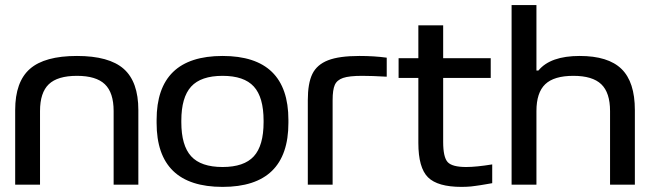

<svg xmlns="http://www.w3.org/2000/svg" viewBox="-20 -730 2569 759"><path d="M40 -294.9Q40 -406.7 98.4 -457.8Q156.7 -508.8 284.2 -508.8Q411.1 -508.8 469 -457.8Q526.9 -406.7 526.9 -294.9V0H429.2V-291Q429.2 -363.8 394.5 -397Q359.9 -430.2 284.2 -430.2Q207.5 -430.2 172.9 -397Q138.2 -363.8 138.2 -291V0H40Z M599.1 -255.9Q599.1 -508.8 859.9 -508.8Q1120.1 -508.8 1120.1 -255.9V-244.1Q1120.1 8.8 859.9 8.8Q599.1 8.8 599.1 -244.1ZM696.8 -247.1Q696.8 -154.8 735.6 -112.3Q774.4 -69.8 859.9 -69.8Q944.8 -69.8 983.4 -112.1Q1022 -154.3 1022 -247.1V-252.9Q1022 -345.7 983.4 -387.9Q944.8 -430.2 859.9 -430.2Q774.4 -430.2 735.6 -387.7Q696.8 -345.2 696.8 -252.9Z M1411.6 -430.2Q1360.4 -430.2 1336.2 -421.9Q1312 -413.6 1303.5 -394.3Q1294.9 -375 1294.9 -334V0H1196.8V-334Q1196.8 -400.9 1214.8 -437.7Q1232.9 -474.6 1276.9 -491.7Q1320.8 -508.8 1400.9 -508.8Q1459.5 -508.8 1508.8 -502V-426.8Q1450.7 -430.2 1411.6 -430.2Z M1822.8 -69.8Q1862.8 -69.8 1925.8 -80.1V-5.9Q1917.5 -4.4 1901.6 -1.7Q1885.7 1 1879.4 2Q1873 2.9 1861.3 4.6Q1849.6 6.3 1842 7.1Q1834.5 7.8 1824.7 8.3Q1814.9 8.8 1804.7 8.8Q1710 8.8 1671.9 -29.1Q1633.8 -66.9 1633.8 -165V-421.9H1555.7V-500H1633.8V-629.9H1731.9V-500H1919.9V-421.9H1731.9V-168.9Q1731.9 -108.4 1749.8 -89.1Q1767.6 -69.8 1822.8 -69.8Z M2002.4 -710H2100.6V-451.2H2108.4Q2155.8 -508.8 2271.5 -508.8Q2384.3 -508.8 2437 -457.3Q2489.7 -405.8 2489.7 -294.9V0H2391.6V-291Q2391.6 -363.8 2356.9 -397Q2322.3 -430.2 2246.6 -430.2Q2169.9 -430.2 2135.3 -397Q2100.6 -363.8 2100.6 -291V0H2002.4Z"/></svg>

Font: LT Wave
Style: Regular
Weight: 400
Designer: Daniel Lyons
Version: Version 2.5 (Glyphs App)